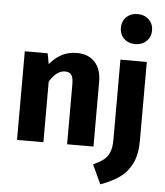

<svg xmlns="http://www.w3.org/2000/svg" viewBox="-65 -868 983 1146"><g transform="rotate(5 426.5 -295.0)"><path d="M519 -388V0H361V-361Q361 -401 348.5 -416.5Q336 -432 311 -432Q261 -432 219 -363V0H61V-531H198L210 -467Q244 -508 283.5 -528Q323 -548 372 -548Q441 -548 480 -506Q519 -464 519 -388ZM579 221 526 106Q565 88 587 71Q609 54 621.5 25.5Q634 -3 634 -50V-531H792V-60Q792 23 765.5 77Q739 131 693.5 163.5Q648 196 579 221ZM807 -721Q807 -682 780.5 -656.5Q754 -631 713 -631Q672 -631 646 -656.5Q620 -682 620 -721Q620 -760 646 -785.5Q672 -811 713 -811Q754 -811 780.5 -785.5Q807 -760 807 -721Z"/></g></svg>

Font: Fira Sans BGR
Style: Bold
Weight: 700
Designer: bBox Type GmbH & Carrois Corporate GbR & Edenspiekermann AG
Foundry: bBox Type GmbH & Carrois Corporate GbR & Edenspiekermann AG
Version: Version 4.301